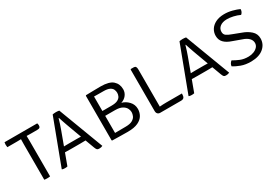

<svg xmlns="http://www.w3.org/2000/svg" viewBox="25 -1265 2837 1988"><g transform="rotate(-30 1443.0 -271.0)"><path d="M178.5 -425Q178.5 -440.5 179 -454Q179.5 -467.5 179.5 -484Q170.5 -484 154.5 -483.5Q138.5 -483 129.5 -483H16Q13 -497.5 13 -512.5Q13 -527 16 -542H407Q412 -528.5 412 -514.5Q412 -499 404 -491Q396 -483 371.5 -483H297Q288.5 -483 271.8 -483.5Q255 -484 247 -484Q247 -467.5 247.5 -454Q248 -440.5 248 -425V0Q233 3 213.5 3Q193 3 178.5 0Z M573.5 -137.5Q570.5 -137.5 557.2 -137.8Q544 -138 528.8 -138.2Q513.5 -138.5 506 -138.5L454.5 1Q441 4 424 4Q405 4 391.5 -1L389.5 -4L592 -542Q597 -543.5 610.5 -544.8Q624 -546 633 -546Q641 -546 654 -544.8Q667 -543.5 671 -542L874.5 -3Q858 6 833 6Q816 6 808 -1.5Q800 -9 792 -30.5L752 -138.5Q745.5 -138.5 731.5 -138.2Q717.5 -138 705 -137.8Q692.5 -137.5 690 -137.5ZM589.5 -365 527.5 -196.5Q538 -197 558.5 -197.2Q579 -197.5 583 -197.5H681.5Q685 -197.5 702.8 -197.2Q720.5 -197 730.5 -196.5L680 -333.5Q673 -352 663.8 -378.2Q654.5 -404.5 645.5 -431Q636.5 -457.5 630 -478H626Q618 -448.5 607 -415.5Q596 -382.5 589.5 -365Z M991 -542Q1038 -542.5 1080.2 -543.8Q1122.5 -545 1165 -545Q1268 -545 1311.5 -506Q1355 -467 1355 -403Q1355 -364.5 1331.5 -334Q1308 -303.5 1267.5 -290.5Q1314 -279 1349.5 -241.2Q1385 -203.5 1385 -151Q1385 -110.5 1365.2 -75.5Q1345.5 -40.5 1299.8 -18.8Q1254 3 1176 3Q1120 3 1079.2 1.8Q1038.5 0.5 991 0L986 -5V-537ZM1166.5 -487.5Q1144.5 -487.5 1112 -487.8Q1079.5 -488 1055.5 -488.5V-315.5H1164.5Q1213 -315.5 1238.8 -328.8Q1264.5 -342 1273.8 -362Q1283 -382 1283 -402Q1283 -423 1274 -442.8Q1265 -462.5 1239.8 -475Q1214.5 -487.5 1166.5 -487.5ZM1055.5 -53Q1087 -53 1118.2 -53.5Q1149.5 -54 1181.5 -54Q1236 -54 1264.2 -70.5Q1292.5 -87 1302.2 -110.2Q1312 -133.5 1312 -155Q1312 -176 1300 -199.8Q1288 -223.5 1257.5 -240.5Q1227 -257.5 1172.5 -257.5H1055.5Z M1859.5 -61Q1859.5 -26.5 1849 -13.2Q1838.5 0 1813.5 0H1563.5Q1546.5 0 1535 -11.5Q1523.5 -23 1523.5 -45.5V-540L1528.5 -545H1557Q1579.5 -545 1586.2 -534.2Q1593 -523.5 1593 -500.5V-57.5Q1631.5 -61 1670.5 -61Z M2089.5 -137.5Q2086.5 -137.5 2073.2 -137.8Q2060 -138 2044.8 -138.2Q2029.5 -138.5 2022 -138.5L1970.5 1Q1957 4 1940 4Q1921 4 1907.5 -1L1905.5 -4L2108 -542Q2113 -543.5 2126.5 -544.8Q2140 -546 2149 -546Q2157 -546 2170 -544.8Q2183 -543.5 2187 -542L2390.5 -3Q2374 6 2349 6Q2332 6 2324 -1.5Q2316 -9 2308 -30.5L2268 -138.5Q2261.5 -138.5 2247.5 -138.2Q2233.5 -138 2221 -137.8Q2208.5 -137.5 2206 -137.5ZM2105.5 -365 2043.5 -196.5Q2054 -197 2074.5 -197.2Q2095 -197.5 2099 -197.5H2197.5Q2201 -197.5 2218.8 -197.2Q2236.5 -197 2246.5 -196.5L2196 -333.5Q2189 -352 2179.8 -378.2Q2170.5 -404.5 2161.5 -431Q2152.5 -457.5 2146 -478H2142Q2134 -448.5 2123 -415.5Q2112 -382.5 2105.5 -365Z M2445 -47Q2445.5 -62.5 2454.5 -77.8Q2463.5 -93 2475.5 -101Q2508 -81.5 2551.2 -63.2Q2594.5 -45 2650.5 -46Q2683.5 -46.5 2712.2 -57.8Q2741 -69 2758.8 -89.2Q2776.5 -109.5 2776.5 -136.5Q2776.5 -168.5 2752.2 -193.2Q2728 -218 2683.5 -232.5L2581.5 -269.5Q2521.5 -289 2490.8 -321.2Q2460 -353.5 2460 -402Q2460 -442.5 2481 -476.5Q2502 -510.5 2543.5 -531.8Q2585 -553 2645 -554Q2694 -554.5 2741.8 -542Q2789.5 -529.5 2822.5 -514Q2822.5 -479.5 2797 -459Q2762 -475.5 2720.2 -485Q2678.5 -494.5 2643 -494Q2592 -493 2562.2 -469.5Q2532.5 -446 2532.5 -408Q2532.5 -378 2553.5 -362.2Q2574.5 -346.5 2618 -331.5L2715 -294.5Q2769.5 -275.5 2809.8 -239.5Q2850 -203.5 2850 -149Q2850 -80 2797.2 -34.8Q2744.5 10.5 2648.5 12Q2580 12.5 2528.5 -6.8Q2477 -26 2445 -47Z"/></g></svg>

Font: Signika Negative SC Light
Style: Regular
Weight: 300
Designer: Anna Giedryś
Foundry: Anna Giedryś
Version: Version 2.000; ttfautohint (v1.8.3) -l 8 -r 50 -G 200 -x 9 -